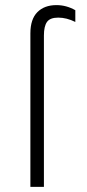

<svg xmlns="http://www.w3.org/2000/svg" viewBox="-20 -732 340 752"><path d="M99 -601Q99 -657 126.5 -684.5Q154 -712 201 -712Q240 -712 275 -692V-646Q241 -663 208 -663Q176 -663 164 -646Q152 -629 152 -593V0H99Z"/></svg>

Font: Overpass ExtraLight
Style: Regular
Weight: 200
Designer: Delve Withrington, Thomas Jockin
Foundry: Delve Fonts
Version: Version 3.000;DELV;Overpass